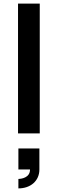

<svg xmlns="http://www.w3.org/2000/svg" viewBox="-20 -740 320 1065"><path d="M80 0H200.5V-720H80ZM82 305C149.5 305 198.5 263.5 198.5 200V83.5H82V200H146.5C147 246.5 97 252.5 82 252.5Z"/></svg>

Font: Manrope
Style: Bold
Weight: 700
Designer: Mikhail Sharanda
Foundry: Mikhail Sharanda
Version: Version 4.505;FEAKit 1.0